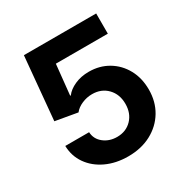

<svg xmlns="http://www.w3.org/2000/svg" viewBox="-169 -866 977 1012"><g transform="rotate(-30 319.5 -359.5)"><path d="M324.2 9.8Q249.5 9.8 190.9 -17.8Q132.3 -45.4 98.4 -93.8Q64.5 -142.1 63 -204.1H208Q210 -161.6 243.7 -135Q277.3 -108.4 324.2 -108.4Q378.9 -108.4 413.8 -144.5Q448.7 -180.7 448.7 -238.3Q448.7 -296.4 413.1 -333.3Q377.4 -370.1 321.3 -370.1Q288.6 -370.1 258.5 -356.9Q228.5 -343.8 211.9 -322.3L78.1 -345.7L113.3 -727.5H553.2V-604.5H236.8L217.8 -420.4H221.7Q241.2 -446.8 279.5 -463.9Q317.9 -481 365.2 -481Q430.7 -481 482.4 -450.2Q534.2 -419.4 563.7 -365.5Q593.3 -311.5 593.3 -241.7Q593.3 -168.5 559.3 -111.8Q525.4 -55.2 464.8 -22.7Q404.3 9.8 324.2 9.8Z"/></g></svg>

Font: Inter-Bold
Style: Bold
Weight: 700
Designer: Rasmus Andersson
Foundry: rsms
Version: Version 4.000;git-a52131595